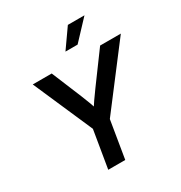

<svg xmlns="http://www.w3.org/2000/svg" viewBox="-214 -1100 1179 1251"><g transform="rotate(-30 375.0 -474.5)"><path d="M235.4 0 282.2 -281.2 87.4 -727.5H230L323.2 -502.4Q336.9 -469.7 348.6 -437.5Q360.4 -405.3 372.1 -369.6H337.4Q359.9 -405.3 382.3 -437.5Q404.8 -469.7 428.7 -502.4L594.2 -727.5H750L409.7 -281.2L363.3 0ZM378.9 -806.2 479.5 -949.2H604.5L470.2 -806.2Z"/></g></svg>

Font: Inter 28pt SemiBold
Style: Italic
Weight: 600
Italic angle: -9.3988°
Designer: Rasmus Andersson
Foundry: rsms
Version: Version 4.001;git-66647c0bb